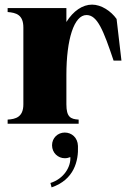

<svg xmlns="http://www.w3.org/2000/svg" viewBox="-20 -535 564 830"><path d="M267 -84V-211C267 -365 300 -470 354 -470C401 -470 427 -404 471 -273H505L484 -453C460 -487 418 -515 378 -515C337 -515 297 -488 267 -440V-500H13V-483C49 -480 81 -472 81 -416V-84C81 -29 48 -20 13 -18V0H320V-18C285 -20 267 -29 267 -84ZM198 256 203 275C300 242 320 161 317 96C316 60 290 38 260 38C230 38 205 61 205 93C205 126 231 149 260 149C269 149 277 147 284 144C287 186 256 238 198 256Z"/></svg>

Font: Sprat Condesed
Style: Bold
Weight: 700
Width: 3
Designer: Ethan Nakache
Foundry: Collletttivo
Version: Version 2.000;Glyphs 3.2 (3217)